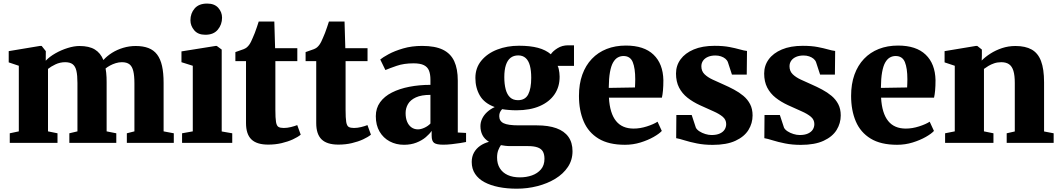

<svg xmlns="http://www.w3.org/2000/svg" viewBox="-20 -820 6078 1102"><path d="M36 0V-55L88 -66V-442.5L30 -462V-526.5L210 -556.5H219L243 -526.5L242.5 -471.5Q264 -494.5 297.8 -513.8Q331.5 -533 368.5 -544.5Q405.5 -556 436 -556Q491.5 -556 524.2 -536Q557 -516 573.5 -475.5Q594 -498.5 623 -516.8Q652 -535 687 -545.5Q722 -556 759 -556Q801.5 -556 832 -544.2Q862.5 -532.5 881.8 -507Q901 -481.5 910 -441.5Q919 -401.5 919 -344.5V-66L977.5 -55V0H708V-55L751.5 -66V-341.5Q751.5 -385.5 745 -412.2Q738.5 -439 723 -451Q707.5 -463 679.5 -463Q662 -463 644.2 -457.5Q626.5 -452 611.5 -443.8Q596.5 -435.5 586 -427Q588 -416 589.5 -403Q591 -390 591.5 -376.2Q592 -362.5 592 -348.5V-66L647.5 -55V0H378V-55L424.5 -66V-344Q424.5 -387.5 418.5 -413.5Q412.5 -439.5 397.2 -451.2Q382 -463 354 -463Q324.5 -463 298.2 -450.5Q272 -438 255.5 -424.5V-66L310 -55V0Z M1025 0V-55L1086.5 -66V-442.5L1021.5 -463V-525L1218.5 -556.5H1224L1252.5 -535.5V-65.5L1313 -55V0ZM1158 -620.5Q1116.5 -620.5 1094.8 -646.2Q1073 -672 1073 -703.5Q1073 -743.5 1097.2 -771.5Q1121.5 -799.5 1168.5 -799.5H1169.5Q1211 -799.5 1232.8 -775Q1254.5 -750.5 1254.5 -718.5Q1254.5 -679 1230.2 -649.8Q1206 -620.5 1159 -620.5Z M1519.5 10Q1453.5 10 1422.8 -20Q1392 -50 1392 -113.5V-469H1331V-521Q1343.5 -526 1355.8 -529.8Q1368 -533.5 1378.5 -537.8Q1389 -542 1396.5 -548Q1404.5 -555 1410.2 -563Q1416 -571 1421 -581.2Q1426 -591.5 1431 -603.5Q1436.5 -615.5 1442.5 -631Q1448.5 -646.5 1454.2 -663.8Q1460 -681 1465 -696.5H1554.5L1559 -543.5H1686.5V-469H1560.5V-190Q1560.5 -142 1564.2 -119.8Q1568 -97.5 1578.5 -91.5Q1589 -85.5 1608.5 -85.5Q1629 -85.5 1650 -90.8Q1671 -96 1686 -102L1706 -47Q1689 -33 1660.8 -20Q1632.5 -7 1596.5 1.5Q1560.5 10 1519.5 10Z M1922.5 10Q1856.5 10 1825.8 -20Q1795 -50 1795 -113.5V-469H1734V-521Q1746.5 -526 1758.8 -529.8Q1771 -533.5 1781.5 -537.8Q1792 -542 1799.5 -548Q1807.5 -555 1813.2 -563Q1819 -571 1824 -581.2Q1829 -591.5 1834 -603.5Q1839.5 -615.5 1845.5 -631Q1851.5 -646.5 1857.2 -663.8Q1863 -681 1868 -696.5H1957.5L1962 -543.5H2089.5V-469H1963.5V-190Q1963.5 -142 1967.2 -119.8Q1971 -97.5 1981.5 -91.5Q1992 -85.5 2011.5 -85.5Q2032 -85.5 2053 -90.8Q2074 -96 2089 -102L2109 -47Q2092 -33 2063.8 -20Q2035.5 -7 1999.5 1.5Q1963.5 10 1922.5 10Z M2298.5 11Q2253.5 11 2216.8 -8.5Q2180 -28 2158.5 -64.8Q2137 -101.5 2137 -153Q2137 -199 2161.5 -233Q2186 -267 2229.5 -289Q2273 -311 2329.8 -322Q2386.5 -333 2450.5 -333V-362.5Q2450.5 -394 2442.2 -414.8Q2434 -435.5 2413 -446Q2392 -456.5 2353.5 -456.5Q2298 -456.5 2256.8 -442.2Q2215.5 -428 2192 -418L2162.5 -478.5Q2176.5 -490.5 2210.5 -509Q2244.5 -527.5 2293.8 -542Q2343 -556.5 2403 -556.5Q2477 -556.5 2521.8 -534.8Q2566.5 -513 2587 -469Q2607.5 -425 2607.5 -357.5V-59.5L2655 -57V-5Q2644 -2.5 2621.5 1Q2599 4.5 2572.8 7.5Q2546.5 10.5 2524 10.5Q2486 10.5 2471.8 0.2Q2457.5 -10 2457.5 -41.5V-69Q2446 -51.5 2424 -32.8Q2402 -14 2370.2 -1.5Q2338.5 11 2298.5 11ZM2379 -77.5Q2396 -77.5 2416.5 -87Q2437 -96.5 2450.5 -111V-275.5Q2398.5 -275.5 2367 -261Q2335.5 -246.5 2321.8 -222.8Q2308 -199 2308 -171Q2308 -142 2316.8 -121.2Q2325.5 -100.5 2341.5 -89Q2357.5 -77.5 2379 -77.5Z M2946 263Q2889.5 263 2842.2 253.5Q2795 244 2760.5 225.5Q2726 207 2706.8 178Q2687.5 149 2687.5 109.5Q2687.5 79.5 2700.2 56.2Q2713 33 2735.5 17.2Q2758 1.5 2786.5 -6Q2760.5 -22 2749 -44.8Q2737.5 -67.5 2737.5 -96Q2737.5 -118.5 2747.5 -139.2Q2757.5 -160 2776 -177Q2794.5 -194 2819.5 -205.5Q2759.5 -227.5 2734 -271.8Q2708.5 -316 2708.5 -372.5Q2708.5 -430.5 2742.8 -472Q2777 -513.5 2833.8 -535.5Q2890.5 -557.5 2959 -557.5Q3023 -557.5 3067.8 -545.5Q3112.5 -533.5 3141.5 -508.5Q3153 -526.5 3179.8 -543.2Q3206.5 -560 3241 -560H3274.5V-442H3180.5Q3184.5 -435 3186.8 -424.5Q3189 -414 3190.5 -402.8Q3192 -391.5 3192 -380.5Q3192.5 -322 3162.8 -278.5Q3133 -235 3077.5 -211Q3022 -187 2944.5 -187Q2922 -187 2900.8 -188.8Q2879.5 -190.5 2862 -193.5Q2853.5 -184.5 2849.5 -175.2Q2845.5 -166 2845.5 -153.5Q2845.5 -125 2870.5 -112.8Q2895.5 -100.5 2957 -100.5H3061Q3128 -100.5 3173.5 -84Q3219 -67.5 3242.5 -34.5Q3266 -1.5 3266 48Q3266 98.5 3239.5 138.2Q3213 178 3167.5 205.8Q3122 233.5 3064.8 248.2Q3007.5 263 2946 263ZM2964 198Q3001 198 3033 186.8Q3065 175.5 3085 152Q3105 128.5 3105 91.5Q3105 65.5 3095.8 49.5Q3086.5 33.5 3065.5 26Q3044.5 18.5 3010 18.5H2907.5Q2893 18.5 2879.5 16.8Q2866 15 2855 13Q2846.5 25 2839.8 42.2Q2833 59.5 2833 84.5Q2833 120 2848.8 145.5Q2864.5 171 2893.8 184.5Q2923 198 2964 198ZM2953 -245Q2994.5 -245 3011.8 -278.5Q3029 -312 3029 -373.5Q3029 -415.5 3021.2 -444Q3013.5 -472.5 2996.8 -487.2Q2980 -502 2954.5 -502Q2928 -502 2910.2 -488Q2892.5 -474 2883.5 -446.2Q2874.5 -418.5 2874.5 -377.5Q2874.5 -337 2882.5 -307Q2890.5 -277 2907.8 -261Q2925 -245 2953 -245Z M3567 11Q3473.5 11 3415.2 -24.5Q3357 -60 3330 -123.2Q3303 -186.5 3303 -269.5Q3303 -338 3322.2 -391.5Q3341.5 -445 3377 -482.2Q3412.5 -519.5 3462 -539Q3511.5 -558.5 3572.5 -558.5Q3676.5 -558.5 3731 -506.2Q3785.5 -454 3787.5 -360Q3787.5 -326 3785.2 -301.2Q3783 -276.5 3779 -259.5H3475Q3477.5 -214 3487.8 -180.8Q3498 -147.5 3515.8 -125.5Q3533.5 -103.5 3558.8 -92.8Q3584 -82 3617 -82Q3654 -82 3693 -94.5Q3732 -107 3754 -121.5L3778.5 -68.5Q3764 -52.5 3731.5 -34Q3699 -15.5 3656.2 -2.2Q3613.5 11 3567 11ZM3474 -315.5 3624.5 -318Q3625 -330.5 3625.5 -342Q3626 -353.5 3626 -365.5Q3626 -428 3611.8 -463.2Q3597.5 -498.5 3558.5 -498.5Q3541 -498.5 3526 -490.2Q3511 -482 3499.2 -462Q3487.5 -442 3481 -406.2Q3474.5 -370.5 3474 -315.5Z M4070.5 11.5Q4021 11.5 3980 3.2Q3939 -5 3909 -14.5Q3879 -24 3861 -27L3862 -160H3950L3974 -87Q3980 -75.5 3994.8 -66Q4009.5 -56.5 4028.2 -50.8Q4047 -45 4064 -45Q4092.5 -45 4111.2 -53.5Q4130 -62 4139 -76.2Q4148 -90.5 4148 -108Q4148 -133 4128.2 -149.8Q4108.5 -166.5 4074.2 -181.5Q4040 -196.5 3996.5 -216.5Q3956.5 -235 3925.8 -259.2Q3895 -283.5 3877.5 -317.5Q3860 -351.5 3860 -398Q3860 -443.5 3886 -479.2Q3912 -515 3961.5 -536Q4011 -557 4081.5 -557Q4131.5 -557 4166.5 -550.2Q4201.5 -543.5 4225.8 -536.5Q4250 -529.5 4267.5 -527.5L4266 -392H4181L4158 -462.5Q4154 -474 4143.5 -482.8Q4133 -491.5 4118.2 -496.5Q4103.5 -501.5 4086 -501.5Q4062 -501.5 4043.8 -493.8Q4025.5 -486 4015.5 -472Q4005.5 -458 4005.5 -439.5Q4005.5 -412 4023.5 -394.2Q4041.5 -376.5 4070.2 -363.2Q4099 -350 4131.5 -335.5Q4162.5 -322 4192.5 -306Q4222.5 -290 4246.8 -269.8Q4271 -249.5 4285.2 -222.2Q4299.5 -195 4299.5 -157.5Q4299.5 -112.5 4275.8 -74Q4252 -35.5 4201.2 -12Q4150.5 11.5 4070.5 11.5Z M4576.5 11.5Q4527 11.5 4486 3.2Q4445 -5 4415 -14.5Q4385 -24 4367 -27L4368 -160H4456L4480 -87Q4486 -75.5 4500.8 -66Q4515.5 -56.5 4534.2 -50.8Q4553 -45 4570 -45Q4598.5 -45 4617.2 -53.5Q4636 -62 4645 -76.2Q4654 -90.5 4654 -108Q4654 -133 4634.2 -149.8Q4614.5 -166.5 4580.2 -181.5Q4546 -196.5 4502.5 -216.5Q4462.5 -235 4431.8 -259.2Q4401 -283.5 4383.5 -317.5Q4366 -351.5 4366 -398Q4366 -443.5 4392 -479.2Q4418 -515 4467.5 -536Q4517 -557 4587.5 -557Q4637.5 -557 4672.5 -550.2Q4707.5 -543.5 4731.8 -536.5Q4756 -529.5 4773.5 -527.5L4772 -392H4687L4664 -462.5Q4660 -474 4649.5 -482.8Q4639 -491.5 4624.2 -496.5Q4609.5 -501.5 4592 -501.5Q4568 -501.5 4549.8 -493.8Q4531.5 -486 4521.5 -472Q4511.5 -458 4511.5 -439.5Q4511.5 -412 4529.5 -394.2Q4547.5 -376.5 4576.2 -363.2Q4605 -350 4637.5 -335.5Q4668.5 -322 4698.5 -306Q4728.5 -290 4752.8 -269.8Q4777 -249.5 4791.2 -222.2Q4805.5 -195 4805.5 -157.5Q4805.5 -112.5 4781.8 -74Q4758 -35.5 4707.2 -12Q4656.5 11.5 4576.5 11.5Z M5129 11Q5035.5 11 4977.2 -24.5Q4919 -60 4892 -123.2Q4865 -186.5 4865 -269.5Q4865 -338 4884.2 -391.5Q4903.5 -445 4939 -482.2Q4974.5 -519.5 5024 -539Q5073.5 -558.5 5134.5 -558.5Q5238.5 -558.5 5293 -506.2Q5347.5 -454 5349.5 -360Q5349.5 -326 5347.2 -301.2Q5345 -276.5 5341 -259.5H5037Q5039.5 -214 5049.8 -180.8Q5060 -147.5 5077.8 -125.5Q5095.5 -103.5 5120.8 -92.8Q5146 -82 5179 -82Q5216 -82 5255 -94.5Q5294 -107 5316 -121.5L5340.5 -68.5Q5326 -52.5 5293.5 -34Q5261 -15.5 5218.2 -2.2Q5175.5 11 5129 11ZM5036 -315.5 5186.5 -318Q5187 -330.5 5187.5 -342Q5188 -353.5 5188 -365.5Q5188 -428 5173.8 -463.2Q5159.5 -498.5 5120.5 -498.5Q5103 -498.5 5088 -490.2Q5073 -482 5061.2 -462Q5049.5 -442 5043 -406.2Q5036.5 -370.5 5036 -315.5Z M5460 -66V-442.5L5401.5 -462V-526.5L5582 -556.5H5589L5615.5 -535.5V-499L5614.5 -472.5Q5635 -493.5 5664.8 -512.5Q5694.5 -531.5 5731 -543.8Q5767.5 -556 5808.5 -556Q5865 -556 5901.2 -535.8Q5937.5 -515.5 5955 -469.8Q5972.5 -424 5972.5 -347.5V-65.5L6027.5 -55V0H5758V-55L5804.5 -65.5V-344Q5804.5 -387.5 5796.5 -413.5Q5788.5 -439.5 5771.5 -451.2Q5754.5 -463 5727 -463Q5705 -463 5686.5 -456.8Q5668 -450.5 5653 -441.5Q5638 -432.5 5627.5 -424.5V-66L5682 -55V0H5404.5V-55Z"/></svg>

Font: Merriweather 48pt Black
Style: Regular
Weight: 900
Version: Version 2.100